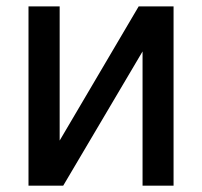

<svg xmlns="http://www.w3.org/2000/svg" viewBox="-20 -585 637 605"><path d="M526.9 -564.9V0H429.2V-422.9L179.2 0H69.8V-564.9H168V-142.1L417 -564.9Z"/></svg>

Font: Neutral Grotesk
Style: Regular
Weight: 400
Designer: Nawras Khrais
Foundry: Nawras Khrais
Version: Version 1.000;PS 001.000;hotconv 1.0.88;makeotf.lib2.5.64775